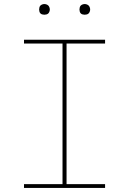

<svg xmlns="http://www.w3.org/2000/svg" viewBox="-20 -932 640 952"><path d="M99 0V-19H290V-716H99V-735H501V-716H310V-19H501V0ZM400 -859Q395 -859 389.5 -860.5Q384 -862 380.5 -865.5Q377 -869 375.5 -874.5Q374 -880 374 -885Q374 -890 375.5 -895.5Q377 -901 380.5 -904.5Q384 -908 389.5 -910Q395 -912 400 -912Q405 -912 410.5 -910Q416 -908 419.5 -904.5Q423 -901 425 -895.5Q427 -890 427 -885Q427 -880 425 -874.5Q423 -869 419.5 -865.5Q416 -862 410.5 -860.5Q405 -859 400 -859ZM200 -859Q195 -859 189.5 -860.5Q184 -862 180.5 -865.5Q177 -869 175.5 -874.5Q174 -880 174 -885Q174 -890 175.5 -895.5Q177 -901 180.5 -904.5Q184 -908 189.5 -910Q195 -912 200 -912Q205 -912 210.5 -910Q216 -908 219.5 -904.5Q223 -901 225 -895.5Q227 -890 227 -885Q227 -880 225 -874.5Q223 -869 219.5 -865.5Q216 -862 210.5 -860.5Q205 -859 200 -859Z"/></svg>

Font: Iosevka Curly Slab ThEx
Style: Regular
Weight: 100
Width: 7
Monospace: yes
Designer: Belleve Invis
Foundry: Belleve Invis
Version: Version 11.1.0; ttfautohint (v1.8.3)